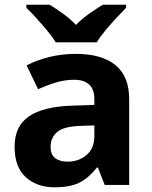

<svg xmlns="http://www.w3.org/2000/svg" viewBox="-20 -786 644 816"><path d="M302 -557Q412 -557 470.5 -509.5Q529 -462 529 -364V0H425L396 -74H392Q357 -30 318 -10Q279 10 211 10Q138 10 90 -32.5Q42 -75 42 -163Q42 -250 103 -291.5Q164 -333 286 -337L381 -340V-364Q381 -407 358.5 -427Q336 -447 296 -447Q256 -447 218 -435.5Q180 -424 142 -407L93 -508Q137 -531 190.5 -544Q244 -557 302 -557ZM323 -251Q251 -249 223 -225Q195 -201 195 -162Q195 -128 215 -113.5Q235 -99 267 -99Q315 -99 348 -127.5Q381 -156 381 -208V-253ZM217 -606Q203 -629 180.5 -656Q158 -683 134.5 -709Q111 -735 92 -753V-766H191Q217 -750 247 -728.5Q277 -707 303 -680Q329 -707 360 -728.5Q391 -750 417 -766H516V-753Q498 -735 474 -709Q450 -683 427.5 -656Q405 -629 391 -606Z"/></svg>

Font: Noto Sans Kayah Li
Style: Bold
Weight: 700
Designer: Monotype Design Team, Sérgio Martins
Foundry: Monotype Imaging Inc.
Version: Version 2.002; ttfautohint (v1.8.4.7-5d5b)